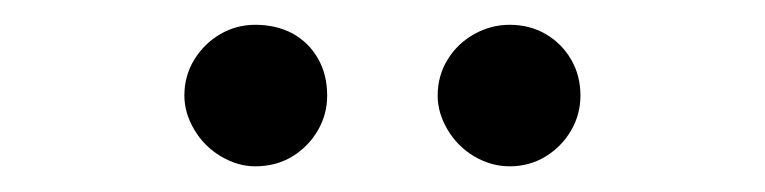

<svg xmlns="http://www.w3.org/2000/svg" viewBox="-20 -749 602 151"><path d="M153.8 -626C162.6 -620.8 171.5 -618.2 180.7 -618.2C191.7 -618.2 201.5 -620.8 210 -626C218.4 -631.2 225.1 -638 230 -646.5C234.9 -654.9 237.3 -664.1 237.3 -673.8C237.3 -684.9 234.9 -694.7 230 -703.1C225.1 -711.6 218.4 -718.1 210 -722.7C201.5 -727.2 191.7 -729.5 180.7 -729.5C170.9 -729.5 161.8 -727.1 153.3 -722.2C144.9 -717.3 138 -710.6 132.8 -702.1C127.6 -693.7 125 -684.2 125 -673.8C125 -664.7 127.6 -655.8 132.8 -647C138 -638.2 145 -631.2 153.8 -626ZM353 -626C361.8 -620.8 371.1 -618.2 380.9 -618.2C391.3 -618.2 400.7 -620.8 409.2 -626C417.6 -631.2 424.3 -638 429.2 -646.5C434.1 -654.9 436.5 -664.1 436.5 -673.8C436.5 -684.2 434.1 -693.7 429.2 -702.1C424.3 -710.6 417.6 -717.3 409.2 -722.2C400.7 -727.1 391.3 -729.5 380.9 -729.5C371.1 -729.5 361.8 -727.1 353 -722.2C344.2 -717.3 337.2 -710.6 332 -702.1C326.8 -693.7 324.2 -684.2 324.2 -673.8C324.2 -664.7 326.8 -655.8 332 -647C337.2 -638.2 344.2 -631.2 353 -626Z"/></svg>

Font: Pretendard Variable
Style: Regular
Weight: 400
Designer: Base glyphs from Inter by Rasmus Andersson; Hangeul glyphs from Noto Sans CJK(Source Han Sans) by Jang Soo-young and Kan
Foundry: Kil Hyung-jin
Version: Version 1.309;Glyphs 3.2 (3225)